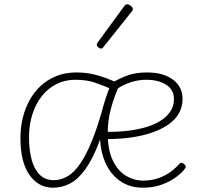

<svg xmlns="http://www.w3.org/2000/svg" viewBox="-20 -856 934 893"><path d="M75 -214Q75 -263 86 -308Q97 -353 118.5 -391.5Q140 -430 171.5 -458.5Q203 -487 244 -503Q285 -519 334 -519Q375 -519 408 -512Q441 -505 472.5 -493Q504 -481 538 -466Q512 -410 496.5 -353Q481 -296 481 -238Q481 -158 505 -109Q529 -60 566.5 -38Q604 -16 645 -16Q687 -16 720 -28.5Q753 -41 776.5 -59Q800 -77 814 -94Q819 -99 824.5 -98.5Q830 -98 835 -94Q840 -90 843 -84.5Q846 -79 841 -73Q830 -56 802 -34.5Q774 -13 734 2Q694 17 645 17Q583 17 538 -14.5Q493 -46 469 -102Q445 -158 445 -229Q445 -280 452.5 -322Q460 -364 471.5 -399Q483 -434 495 -461L505 -439Q459 -459 420.5 -472Q382 -485 330 -485Q282 -485 242.5 -465Q203 -445 174.5 -409Q146 -373 130.5 -324Q115 -275 115 -218Q115 -159 127 -114Q139 -69 164.5 -43.5Q190 -18 230 -18Q264 -18 295 -36.5Q326 -55 354.5 -97Q383 -139 410.5 -208Q438 -277 465 -378L494 -368Q467 -262 438.5 -188.5Q410 -115 377.5 -69.5Q345 -24 307.5 -3.5Q270 17 226 17Q159 17 117 -42.5Q75 -102 75 -214ZM829 -396Q829 -358 811.5 -328Q794 -298 762 -276Q730 -254 686 -239Q642 -224 588.5 -216.5Q535 -209 475 -209V-243Q526 -242 572.5 -247.5Q619 -253 658.5 -264.5Q698 -276 727 -294.5Q756 -313 772.5 -338Q789 -363 789 -395Q789 -439 752.5 -462Q716 -485 660 -485Q623 -485 586.5 -473Q550 -461 518 -438L496 -468Q536 -492 574 -505.5Q612 -519 664 -519Q740 -519 784.5 -485.5Q829 -452 829 -396ZM449 -630Q444 -630 437 -636Q430 -642 430 -648Q430 -650 431.5 -652.5Q433 -655 434 -658L559 -829Q562 -833 565 -834.5Q568 -836 572 -836Q577 -836 583 -832.5Q589 -829 593.5 -824Q598 -819 598 -814Q598 -811 597 -809Q596 -807 594 -804L460 -636Q456 -630 449 -630Z"/></svg>

Font: Playwrite BR Thin
Style: Regular
Weight: 250
Version: Version 1.003